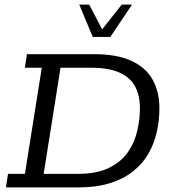

<svg xmlns="http://www.w3.org/2000/svg" viewBox="-20 -820 741 840"><path d="M5.9 0 15.1 -59.3H89L162.8 -523.7H88.8L97.9 -583H391.9Q491.3 -583 554.3 -554.1Q617.4 -525.2 647.4 -472.1Q677.4 -419 677.4 -345.9Q677.4 -293.2 666 -242.6Q654.5 -191.9 629.6 -148.3Q604.6 -104.6 563.1 -71.2Q521.6 -37.7 461.9 -18.9Q402.2 0 321.7 0ZM171 -59.3H319.1Q404 -59.3 457.6 -86Q511.3 -112.6 540.4 -155.6Q569.5 -198.6 580.8 -248.7Q592.2 -298.9 592.2 -346.3Q592.2 -402 571.1 -441.5Q549.9 -481.1 502.9 -502.4Q455.8 -523.7 377.1 -523.7H244.8ZM385.8 -658.5 326.8 -799.8H370.3L426.9 -691.4L512.5 -799.8H557.6L462.7 -658.5Z"/></svg>

Font: Rokkitt SemiBold
Style: Italic
Weight: 600
Italic angle: -9°
Designer: Vernon Adams
Foundry: Vernon Adams
Version: Version 3.103